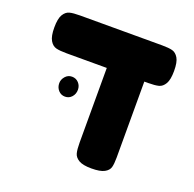

<svg xmlns="http://www.w3.org/2000/svg" viewBox="-113 -736 860 851"><g transform="rotate(20 317.5 -310.0)"><path d="M35 0ZM600 -531Q600 -490 588.5 -470.5Q577 -451 559.5 -446.5Q542 -442 510 -442H492V-83Q492 -54 487.5 -37.5Q483 -21 463.5 -10.5Q444 0 403 0Q362 0 343 -11.5Q324 -23 319.5 -40.5Q315 -58 315 -90V-442H125Q93 -442 75.5 -446.5Q58 -451 46.5 -470.5Q35 -490 35 -531Q35 -573 46.5 -592Q58 -611 75 -615.5Q92 -620 124 -620H511Q543 -620 560 -615.5Q577 -611 588.5 -592Q600 -573 600 -531ZM228 -307Q228 -287 215.5 -273Q203 -259 184 -259Q165 -259 152.5 -273Q140 -287 140 -307Q140 -324 152.5 -338.5Q165 -353 184 -353Q203 -353 215.5 -339.5Q228 -326 228 -307Z"/></g></svg>

Font: Fredoka One
Style: Regular
Weight: 400
Designer: Milena B. Brandão, Ben Nathan
Version: Version 2.000; ttfautohint (v1.5.33-1714) -l 8 -r 50 -G 200 